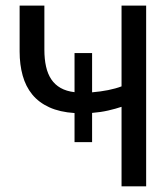

<svg xmlns="http://www.w3.org/2000/svg" viewBox="-20 -658 590 678"><path d="M243.2 -156.2V-258.8Q190.9 -262.2 154.1 -279.1Q117.2 -295.9 94 -324.2Q70.8 -352.5 60.1 -391.1Q49.3 -429.7 49.3 -476.1V-638.2H136.7V-482.9Q136.7 -449.2 142.6 -423.1Q148.4 -397 161.1 -377.9Q173.8 -358.9 194.1 -347.4Q214.4 -335.9 243.2 -332.5V-470.7H305.2V-332Q335 -334.5 361.8 -339.8Q388.7 -345.2 409.2 -353V-638.2H496.1V0H409.2V-280.8Q388.7 -273.9 362.3 -267.8Q335.9 -261.7 305.2 -259.3V-156.2Z"/></svg>

Font: Code New Roman
Style: Regular
Weight: 400
Monospace: yes
Designer: Sam Radian
Foundry: Code New Roman
Version: Version 2.00 November 29, 2014